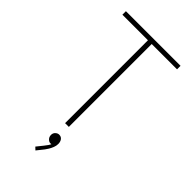

<svg xmlns="http://www.w3.org/2000/svg" viewBox="-284 -807 1131 1131"><g transform="rotate(45 281.0 -241.5)"><path d="M265.6 0V-699.2H296.9V0ZM52.7 -690.4V-719.7H507.8V-690.4ZM255.9 237.3 239.3 221.7 271.5 181.6Q281.7 168.9 287.8 159.9Q293.9 150.9 296.4 143.3Q298.8 135.7 297.9 127.9L310.5 126Q307.1 134.8 301.8 140.1Q296.4 145.5 289.1 145.5Q277.3 145.5 266.6 134.8Q255.9 124 255.9 107.4Q255.9 91.8 266.6 82Q277.3 72.3 289.1 72.3Q306.2 72.3 315.2 84.5Q324.2 96.7 324.2 115.2Q324.2 130.4 318.1 145.8Q312 161.1 304.2 173.8Q296.4 186.5 291 193.4Z"/></g></svg>

Font: Reddit Mono ExtraLight
Style: Regular
Weight: 250
Monospace: yes
Designer: Stephen Hutchings
Foundry: Reddit
Version: Version 1.014